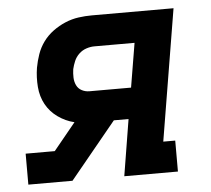

<svg xmlns="http://www.w3.org/2000/svg" viewBox="-44 -577 687 624"><g transform="rotate(-5 300.0 -265.0)"><path d="M24 0V-101H119L191 -189Q162 -196 137.5 -213.5Q113 -231 99 -256.5Q85 -282 82.5 -313.5Q80 -345 85 -376Q89 -398 96.5 -419.5Q104 -441 117.5 -459.5Q131 -478 150 -492Q169 -506 190.5 -515Q212 -524 234 -527Q256 -530 277 -530H544L473 -101H512V0H337L367 -184H319L168 0ZM248 -285H384L408 -429H277Q264 -429 250.5 -424.5Q237 -420 226.5 -410Q216 -400 210.5 -387Q205 -374 202 -361Q200 -347 200.5 -333.5Q201 -320 206.5 -308.5Q212 -297 223.5 -291Q235 -285 248 -285Z"/></g></svg>

Font: Iosevka Slab Extended
Style: Bold Italic
Weight: 700
Width: 7
Italic angle: -9°
Monospace: yes
Designer: Belleve Invis
Foundry: Belleve Invis
Version: Version 11.1.0; ttfautohint (v1.8.3)